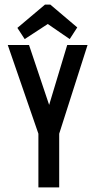

<svg xmlns="http://www.w3.org/2000/svg" viewBox="-20 -820 415 840"><path d="M88 -649 189 -715 285 -649 318 -700 200 -800H177L56 -698ZM148 0H239V-235L363 -623H274L195 -361L107 -623H14L148 -235Z"/></svg>

Font: Inconsolata Condensed
Style: Bold
Weight: 700
Width: 3
Monospace: yes
Designer: Raph Levien, Cyreal, Brenton Simpson
Foundry: Raph Levien, Cyreal, Google
Version: Version 3.100